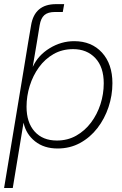

<svg xmlns="http://www.w3.org/2000/svg" viewBox="-33 -728 605 952"><path d="M86.4 -394 106.4 -516.1 121.1 -602.5Q138.2 -707.5 245.1 -707.5H285.2L278.3 -668.5H238.8Q204.6 -668.5 187 -653.1Q169.4 -637.7 163.6 -602.5L149.4 -515.6L129.4 -397.5H129.9Q156.2 -454.1 213.4 -489Q270.5 -523.9 335 -523.9Q420.9 -523.9 472.7 -467.3Q524.4 -410.6 524.4 -315.4Q524.4 -254.9 505.1 -197Q485.8 -139.2 450 -92.8Q414.1 -46.4 364 -19Q314 8.3 252.4 8.3Q185.5 8.3 140.9 -27.1Q96.2 -62.5 84 -118.7H83.5L30.3 204.1H-12.7L86.4 -394ZM249 -31.2Q302.2 -31.2 345 -55.4Q387.7 -79.6 418.2 -120.1Q448.7 -160.6 465.1 -211.2Q481.4 -261.7 481.4 -314.9Q481.4 -395.5 439.7 -439.9Q397.9 -484.4 329.6 -484.4Q275.4 -484.4 232.7 -460Q189.9 -435.5 160.2 -394.5Q130.4 -353.5 114.5 -302.5Q98.6 -251.5 98.6 -198.7Q98.6 -120.6 138.7 -75.9Q178.7 -31.2 249 -31.2Z"/></svg>

Font: Inter Display ExtraLight
Style: Italic
Weight: 200
Italic angle: -9.39999°
Designer: Rasmus Andersson
Foundry: rsms
Version: Version 4.000;git-a52131595